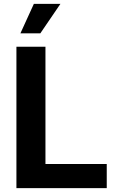

<svg xmlns="http://www.w3.org/2000/svg" viewBox="-20 -968 604 988"><path d="M64.5 0V-727.5H213.9V-124H529.3V0ZM85 -796.4 154.3 -948.2H291L187.5 -796.4Z"/></svg>

Font: Inter 16pt
Style: Bold
Weight: 700
Version: Version 4.001;git-66647c0bb